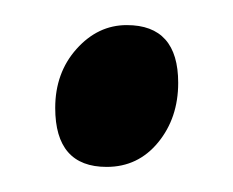

<svg xmlns="http://www.w3.org/2000/svg" viewBox="-20 -418 186 153"><path d="M122 -352Q122 -324 106 -304.5Q90 -285 65 -285Q24 -285 24 -332Q24 -360 41 -379Q58 -398 81 -398Q122 -398 122 -352Z"/></svg>

Font: Kalpurush
Style: Regular
Weight: 400
Designer: Md. Tanbin Islam Siyam
Foundry: Tanbin Islam Siyam
Version: Version 0.258